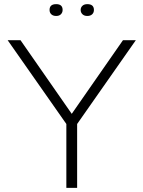

<svg xmlns="http://www.w3.org/2000/svg" viewBox="-20 -906 692 926"><path d="M300 0V-308L17 -712H79L326 -357L573 -712H635L352 -308V0ZM219 -858Q219 -886 251 -886Q282 -886 282 -858Q282 -846 274 -837.5Q266 -829 251 -829Q236 -829 227.5 -837Q219 -845 219 -858ZM401 -886Q433 -886 433 -858Q433 -845 424.5 -837Q416 -829 401 -829Q386 -829 377.5 -837.5Q369 -846 369 -858Q369 -870 377.5 -878Q386 -886 401 -886Z"/></svg>

Font: Creato Display Light
Style: Regular
Weight: 300
Version: Version 1.000